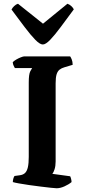

<svg xmlns="http://www.w3.org/2000/svg" viewBox="-20 -1005 456 1025"><path d="M282.5 0Q275.5 0 252.2 -2.5Q229 -5 198.2 -8.8Q167.5 -12.5 136.2 -17Q105 -21.5 81.2 -25.8Q57.5 -30 48.5 -33Q48.5 -42 51.2 -51.5Q54 -61 57.5 -65.5L86.5 -69.5Q104 -72 114 -81.8Q124 -91.5 128.8 -112.2Q133.5 -133 133.5 -167.5V-564.5Q133.5 -608.5 141.5 -624Q149.5 -639.5 151.5 -641.5H59.5Q57 -646 53 -653.8Q49 -661.5 48 -673Q54 -679.5 66.2 -686.8Q78.5 -694 91.2 -699Q104 -704 109.5 -704H354.5Q358.5 -698.5 363 -687.5Q367.5 -676.5 368 -659L324.5 -646Q308.5 -641.5 298 -633.2Q287.5 -625 282.2 -608.2Q277 -591.5 277 -560V-143Q277 -118.5 271.2 -101Q265.5 -83.5 259.5 -77L354.5 -64Q356.5 -61 359.2 -51.2Q362 -41.5 362 -33Q346.5 -20 324 -10Q301.5 0 282.5 0ZM208.5 -767.5Q193 -767.5 168.2 -792.8Q143.5 -818 111.5 -860.5Q79.5 -903 41.5 -954Q46.5 -964 56 -973Q65.5 -982 76 -985L209.5 -878.5L340 -985Q350.5 -981.5 360.2 -972.8Q370 -964 374 -955Q335.5 -903 303.8 -860.2Q272 -817.5 248 -792.5Q224 -767.5 208.5 -767.5Z"/></svg>

Font: Texturina Medium
Style: Regular
Weight: 500
Designer: Guillermo Torres Carreño
Foundry: Omnibus-Type
Version: Version 1.003